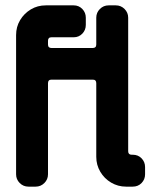

<svg xmlns="http://www.w3.org/2000/svg" viewBox="-20 -696 601 716"><path d="M521 -46Q521 -27 508 -13.5Q495 0 475 0H450Q420 0 394.5 -15Q369 -30 354 -55.5Q339 -81 339 -111V-386Q339 -399 326 -399H172Q159 -399 159 -386V-46Q159 -27 145.5 -13.5Q132 0 113 0H86Q67 0 53.5 -13.5Q40 -27 40 -46V-565Q40 -596 55 -621Q70 -646 95 -661Q120 -676 151 -676H255Q274 -676 287 -662.5Q300 -649 300 -630V-603Q300 -584 287 -570.5Q274 -557 255 -557H172Q159 -557 159 -544V-530Q159 -517 172 -517H326Q339 -517 339 -530V-630Q339 -649 352.5 -662.5Q366 -676 385 -676H412Q431 -676 444.5 -662.5Q458 -649 458 -630V-132Q458 -119 471 -119H475Q495 -119 508 -105.5Q521 -92 521 -73Z"/></svg>

Font: Monomaniac One
Style: Regular
Weight: 400
Version: Version 1.000; ttfautohint (v1.8.3)